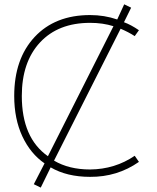

<svg xmlns="http://www.w3.org/2000/svg" viewBox="-20 -810 726 890"><path d="M202.1 -85.9 505.9 -688.5Q457 -704.1 397.5 -704.1Q250 -704.1 165.5 -613.3Q81.1 -522.5 81.1 -365.2Q81.1 -170.9 202.1 -85.9ZM604.5 -87.9 624 -59.6Q523.4 10.7 397.5 9.8Q290 9.8 214.8 -34.2L168.9 59.6L136.7 43.9L186.5 -52.7Q121.1 -97.7 83.5 -178.2Q45.9 -258.8 45.9 -365.2Q45.9 -537.1 140.6 -638.7Q235.4 -740.2 397.5 -740.2Q463.9 -740.2 523.4 -719.7L555.7 -790L587.9 -774.4L554.7 -707Q586.9 -695.3 624 -669.9L604.5 -642.6Q576.2 -661.1 539.1 -676.8L230.5 -65.4Q299.8 -24.4 397.5 -24.4Q512.7 -25.4 604.5 -87.9Z"/></svg>

Font: Gen Shin Gothic ExtraLight
Style: Regular
Weight: 100
Designer: [Source Han Sans]
Ryoko NISHIZUKA  (kana & ideographs); Paul D. Hunt (Latin, Greek & Cyrillic); Wenlong ZHANG  (bopomofo
Version: Version 1.002.20150607